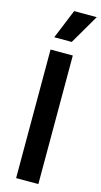

<svg xmlns="http://www.w3.org/2000/svg" viewBox="-141 -976 537 1017"><g transform="rotate(15 127.5 -467.0)"><path d="M63 0V-705H185V0ZM161 -773H65L131 -934H255Z"/></g></svg>

Font: Bricolage Grotesque SemiCondensed SemiBold
Style: Regular
Weight: 600
Width: 4
Designer: Mathieu Triay
Foundry: Atelier Triay
Version: Version 1.001;gftools[0.9.33.dev8+g029e19f]